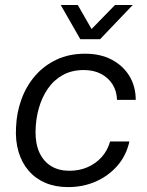

<svg xmlns="http://www.w3.org/2000/svg" viewBox="-20 -754 602 784"><path d="M257.6 10Q206.4 10 165.7 -7.2Q125 -24.4 97 -56.9Q69 -89.3 55.6 -134.6Q42.1 -180 45.6 -236.3Q48.1 -295.4 67.9 -349.3Q87.6 -403.1 123.8 -444.9Q160 -486.6 211.1 -510.6Q262.1 -534.7 327.7 -534.7Q389.3 -534.7 435.4 -510.8Q481.6 -486.9 507.8 -444.5Q534 -402.1 534.3 -346.1H457.9Q456.7 -382.4 439.4 -409.7Q422.1 -437 392.3 -452.5Q362.4 -468 322.4 -468Q272.7 -468 236 -447.4Q199.3 -426.9 175 -391.3Q150.7 -355.7 138.2 -310.9Q125.7 -266.1 125.1 -217Q124.6 -165.7 141.5 -129.9Q158.4 -94.1 189.4 -75.4Q220.4 -56.7 263.1 -56.7Q304.6 -56.7 338.1 -71.6Q371.6 -86.4 395.4 -112.9Q419.1 -139.4 429.7 -176.4H508.4Q495.9 -119.3 459.6 -77.6Q423.4 -35.9 371.4 -12.9Q319.4 10 257.6 10ZM307.9 -593.9 228 -733.6H297.6L353.9 -635.4L449.6 -733.6H522L388.7 -593.9Z"/></svg>

Font: Mona Sans ExtraLight
Style: Italic
Weight: 200
Italic angle: -11.6951°
Designer: Deni Anggara
Foundry: GitHub
Version: Version 2.000